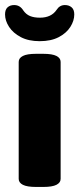

<svg xmlns="http://www.w3.org/2000/svg" viewBox="-24 -738 314 760"><path d="M119 2Q83 2 66.5 -6.5Q50 -15 50 -30V-493Q50 -508 66.5 -516.5Q83 -525 119 -525H147Q183 -525 199.5 -516.5Q216 -508 216 -493V-30Q216 -15 199.5 -6.5Q183 2 147 2ZM133 -575Q89 -575 58.5 -591Q28 -607 12 -631.5Q-4 -656 -4 -681Q-4 -700 6 -709Q16 -718 32 -718Q55 -718 68 -697Q79 -681 95 -674.5Q111 -668 134 -668Q179 -668 200 -699Q212 -718 233 -718Q249 -718 259.5 -709Q270 -700 270 -681Q270 -656 254.5 -631.5Q239 -607 208.5 -591Q178 -575 133 -575Z"/></svg>

Font: Asap ExtraBold
Style: Regular
Weight: 800
Designer: Pablo Cosgaya
Foundry: Omnibus-Type
Version: Version 3.001; ttfautohint (v1.8.4.7-5d5b)